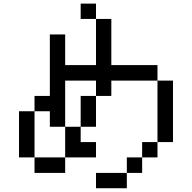

<svg xmlns="http://www.w3.org/2000/svg" viewBox="-20 -879 1040 1040"><path d="M83 -26.4V-276.4H167V-359.4H250V-692.4H333V-526.4H500V-776.4H583V-526.4H833V-442.4H583V-359.4H500V-192.4H417V-109.4H500V-26.4H333V-192.4H250V-276.4H167V-26.4H333V57.6H167V-26.4ZM750 -26.4V-109.4H833V-26.4ZM750 -26.4V57.6H667V-26.4ZM667 57.6V140.6H500V57.6ZM417 -192.4V-359.4H500V-442.4H333V-192.4ZM833 -109.4V-442.4H917V-109.4ZM500 -776.4H417V-859.4H500Z"/></svg>

Font: KH Dot kagurazaka 12
Style: Regular
Weight: 400
Designer: Original version for X68000 by Keitarou Hiraki (http://hp.vector.co.jp/authors/VA000874/) / TrueType conversion by Homem
Version: Version 1.00.20150527